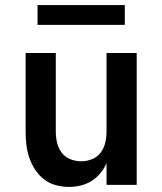

<svg xmlns="http://www.w3.org/2000/svg" viewBox="-20 -729 640 757"><path d="M252 8Q226 8 200 1Q174 -6 153.5 -22Q133 -38 118.5 -60Q104 -82 95.5 -107Q87 -132 84 -158Q81 -184 81 -210V-520H200V-210Q200 -188 205 -166.5Q210 -145 223 -127.5Q236 -110 257 -101.5Q278 -93 300 -93Q322 -93 343 -101.5Q364 -110 377 -127.5Q390 -145 395 -166.5Q400 -188 400 -210V-520H519V0H400V-86Q391 -65 376 -46.5Q361 -28 341 -15.5Q321 -3 298 2.5Q275 8 252 8ZM128 -631V-709H472V-631Z"/></svg>

Font: Iosevka Fixed Extended
Style: Bold
Weight: 700
Width: 7
Monospace: yes
Designer: Belleve Invis
Foundry: Belleve Invis
Version: Version 24.1.1; ttfautohint (v1.8.4)